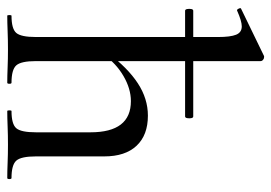

<svg xmlns="http://www.w3.org/2000/svg" viewBox="-132 -634 765 542"><g transform="rotate(90 251.0 -362.5)"><path d="M10 -502Q6 -502 5 -508Q4 -514 5 -519.5Q6 -525 10 -525H308Q312 -525 313 -519.5Q314 -514 313 -508Q312 -502 308 -502ZM24 0Q22 0 22 -6Q22 -12 24 -12Q61 -12 72.5 -25.5Q84 -39 84 -81V-595Q84 -630 77.5 -646Q71 -662 54 -662Q39 -662 10 -649Q7 -647 4 -653Q1 -659 4 -660L138 -725Q139 -725 139.5 -725Q140 -725 141 -725Q145 -725 148.5 -722Q152 -719 152 -715V-81Q152 -39 164 -25.5Q176 -12 213 -12Q216 -12 216 -6Q216 0 213 0Q194 0 170 -1Q146 -2 119 -2Q92 -2 67.5 -1Q43 0 24 0ZM293 0Q291 0 291 -6Q291 -12 293 -12Q330 -12 341.5 -25.5Q353 -39 353 -81V-235Q353 -349 265 -349Q230 -349 194 -328Q158 -307 134 -272L129 -284Q171 -340 214.5 -368.5Q258 -397 306 -397Q361 -397 391 -365Q421 -333 421 -274V-81Q421 -39 433 -25.5Q445 -12 482 -12Q485 -12 485 -6Q485 0 482 0Q463 0 439 -1Q415 -2 388 -2Q361 -2 336.5 -1Q312 0 293 0Z"/></g></svg>

Font: Cormorant Medium
Style: Regular
Weight: 500
Designer: Christian Thalmann (Catharsis Fonts)
Foundry: Catharsis Fonts
Version: Version 4.000